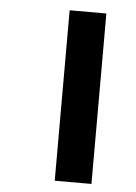

<svg xmlns="http://www.w3.org/2000/svg" viewBox="-48 -660 494 698"><g transform="rotate(5 199.0 -311.0)"><path d="M178 -622H312V0H178Z"/></g></svg>

Font: Noto Sans Devanagari
Style: Regular
Weight: 400
Designer: Jelle Bosma - Monotype Design Team
Foundry: Monotype Imaging Inc.
Version: Version 2.003